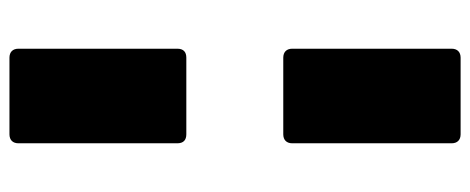

<svg xmlns="http://www.w3.org/2000/svg" viewBox="-314 -516 994 406"><g transform="rotate(-90 183.0 -313.0)"><path d="M102 164H264C276 164 283 157 283 145V-192C283 -204 276 -211 264 -211H102C90 -211 83 -204 83 -192V145C83 157 90 164 102 164ZM83 -771V-435C83 -422 90 -416 102 -416H264C276 -416 283 -422 283 -435V-771C283 -783 276 -790 264 -790H102C90 -790 83 -783 83 -771Z"/></g></svg>

Font: LINE Seed JP App_OTF ExtraBold
Style: Regular
Weight: 800
Designer: LINE & Fontrix & Fontworks
Version: Version 1.013